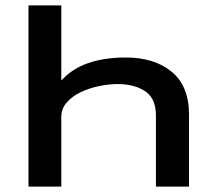

<svg xmlns="http://www.w3.org/2000/svg" viewBox="-20 -688 790 708"><path d="M85 0V-668H206V-391Q246 -435 305.5 -455.5Q365 -476 444 -476Q549 -476 613 -423.5Q677 -371 677 -265V0H555V-262Q555 -325 515.5 -351.5Q476 -378 414 -378Q381 -378 345 -370.5Q309 -363 277.5 -348Q246 -333 226 -310Q206 -287 206 -256V0Z"/></svg>

Font: Inconsolata ExtraExpanded
Style: Bold
Weight: 700
Width: 8
Monospace: yes
Designer: Raph Levien, Cyreal, Brenton Simpson
Foundry: Raph Levien, Cyreal, Google
Version: Version 3.100; ttfautohint (v1.8.4.7-5d5b)